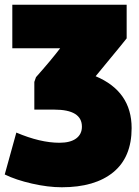

<svg xmlns="http://www.w3.org/2000/svg" viewBox="-51 -576 586 811"><path d="M94 -113V-230L101 -250Q165 -322 203 -372H1V-556H484V-414Q467 -392 418 -333Q369 -274 353 -254Q505 -190 505 -35Q505 88 427.5 151.5Q350 215 210 215Q152 215 84 199.5Q16 184 -31 161L18 -16Q119 27 200 27Q246 27 270.5 9Q295 -9 295 -41Q295 -113 178 -113Z"/></svg>

Font: Repo
Style: ExtraBlack
Weight: 1000
Designer: Stefan Peev
Foundry: Context Ltd
Version: Version 001.000